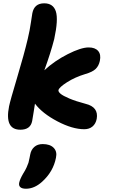

<svg xmlns="http://www.w3.org/2000/svg" viewBox="-20 -780 694 1169"><path d="M104 9.8Q6.8 9.8 35.2 -132.8Q42 -166.5 84.7 -309.1Q127.4 -451.7 148.9 -543Q161.6 -596.2 168 -642.1Q174.3 -688 176.8 -699.2Q188.5 -759.8 249 -759.8Q304.2 -759.8 320.1 -710.4Q335.9 -661.1 310.1 -542Q288.6 -458.5 250 -352.1Q311.5 -409.2 392.3 -450.2Q473.1 -491.2 520 -491.2Q559.1 -491.2 577.6 -469.7Q596.2 -448.2 587.9 -409.2Q581.5 -378.9 562.5 -360.4Q543.5 -341.8 499 -329.1Q436.5 -310.1 387.9 -279.1Q339.4 -248 335.9 -231Q334.5 -221.2 348.9 -209Q363.3 -196.8 402.3 -180.2Q441.4 -163.6 501 -147.9Q581.5 -128.4 568.8 -56.2Q563 -26.4 543.2 -9.8Q523.4 6.8 493.2 6.8Q420.9 6.8 329.3 -41.3Q237.8 -89.4 192.9 -148.9Q189.9 -132.3 184.8 -97.2Q179.7 -62 175.8 -43Q165.5 9.8 104 9.8ZM138.2 369.1Q113.8 369.1 103.3 359.1Q92.8 349.1 97.2 331.1Q101.6 310.5 121.1 276.9Q133.8 257.3 142.3 238.3Q150.9 219.2 153.3 210.7Q155.8 202.1 159.7 182.4Q163.6 162.6 164.1 160.2Q169.4 131.8 189 114.5Q208.5 97.2 240.2 97.2Q284.7 97.2 306.9 120.1Q329.1 143.1 320.8 180.2Q304.7 265.1 235.8 327.1Q189 369.1 138.2 369.1Z"/></svg>

Font: Shantell Sans Irregular
Style: Bold Italic
Weight: 700
Italic angle: -11.31°
Designer: Stephen Nixon, Anya Danilova, Shantell Martin
Foundry: Arrow Type
Version: Version 1.006;[9816181b4]